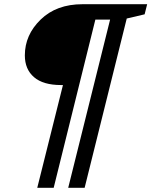

<svg xmlns="http://www.w3.org/2000/svg" viewBox="-20 -780 719 912"><path d="M98 -517Q98 -614 173 -687Q248 -760 372 -760H679L667 -712L582 -692L382 112H304L503 -687H433L235 112H157L279 -376H270Q185 -376 141.5 -413.5Q98 -451 98 -517Z"/></svg>

Font: Volkhov
Style: Bold Italic
Weight: 700
Designer: Cyreal (www.cyreal.org)
Foundry: Cyreal (www.cyreal.org)
Version: Version 1.001